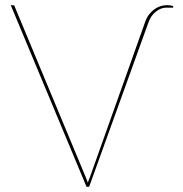

<svg xmlns="http://www.w3.org/2000/svg" viewBox="-20 -720 704 740"><path d="M21.5 -700H30.5Q35 -700 36.5 -695L310.5 -37Q313 -31.5 314.8 -26.5Q316.5 -21.5 318.5 -16Q320.5 -21.5 322.2 -26.5Q324 -31.5 326.5 -37L540 -637Q545.5 -652.5 554.8 -664.5Q564 -676.5 575 -684.2Q586 -692 598 -696Q610 -700 621 -700Q624 -700 628.8 -699.8Q633.5 -699.5 637.5 -699Q641.5 -698.5 644.5 -697.5Q647.5 -696.5 647.5 -695.5V-690.5H621Q600 -690.5 580.8 -675.2Q561.5 -660 552.5 -634.5L323.5 0H313.5Z"/></svg>

Font: Lato Hairline
Style: Regular
Weight: 100
Designer: Lukasz Dziedzic
Foundry: tyPoland Lukasz Dziedzic
Version: Version 2.007; 2014-02-27